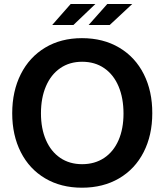

<svg xmlns="http://www.w3.org/2000/svg" viewBox="-20 -896 797 929"><path d="M321.8 -876.5H441.4L335 -774.9H232.4ZM499 -876.5H619.6L510.7 -774.9H408.7ZM39.1 -347.7Q39.1 -454.6 80.6 -537.1Q122.1 -619.6 198.5 -665.5Q274.9 -711.4 376.5 -711.4Q479.5 -711.4 556.9 -665.5Q634.3 -619.6 675.8 -537.1Q717.3 -454.6 716.8 -347.7Q716.8 -241.7 675 -159.9Q633.3 -78.1 556.2 -33Q479 12.2 376.5 12.2Q274.9 12.2 198.5 -33Q122.1 -78.1 80.6 -159.9Q39.1 -241.7 39.1 -347.7ZM577.6 -346.2Q577.6 -421.4 553.7 -478Q529.8 -534.7 484.6 -565.9Q439.5 -597.2 377.4 -597.2Q316.4 -597.2 271.5 -566.2Q226.6 -535.2 202.4 -478.8Q178.2 -422.4 178.2 -347.7Q178.2 -273.9 202.4 -218.3Q226.6 -162.6 271.5 -132.1Q316.4 -101.6 377.4 -101.6Q438.5 -101.6 483.9 -131.8Q529.3 -162.1 553.5 -217.5Q577.6 -272.9 577.6 -346.2Z"/></svg>

Font: Selawik Semibold
Style: Regular
Weight: 600
Designer: Aaron Bell
Foundry: Microsoft Corporation
Version: Version 1.01